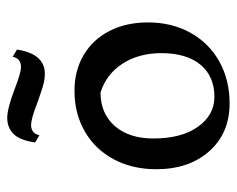

<svg xmlns="http://www.w3.org/2000/svg" viewBox="-82 -562 655 531"><g transform="rotate(-90 245.5 -296.5)"><path d="M43 -192Q43 -258 70.5 -309.5Q98 -361 147.5 -389.5Q197 -418 260 -418Q316 -418 359 -392.5Q402 -367 425.5 -321Q449 -275 449 -215Q449 -149 420.5 -97.5Q392 -46 341 -17.5Q290 11 225 11Q143 11 93 -45Q43 -101 43 -192ZM364 -178Q364 -240 335 -285Q306 -330 255 -346Q197 -346 162.5 -306.5Q128 -267 128 -200Q128 -122 160.5 -76.5Q193 -31 243 -31Q300 -31 332 -69.5Q364 -108 364 -178ZM117 -527Q123 -569 140.5 -586.5Q158 -604 185 -604Q211 -604 266 -583Q309 -566 326 -566Q349 -566 354 -589L374 -577Q362 -500 307 -500Q290 -500 272 -505.5Q254 -511 226 -521Q183 -538 165 -538Q142 -538 137 -515Z"/></g></svg>

Font: Mirza
Style: Regular
Weight: 400
Designer: Arabic design by Kourosh Beigpour, Latin design by Eduardo Tunni, engineering by Lasse Fister
Version: Version 1.000